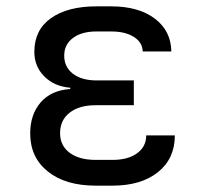

<svg xmlns="http://www.w3.org/2000/svg" viewBox="-20 -577 640 604"><path d="M334 7H281Q186 7 130.5 -37.5Q75 -82 75 -157Q75 -217 108 -255Q141 -293 201 -297V-301Q151 -305 119.5 -336.5Q88 -368 88 -414Q88 -483 140.5 -520Q193 -557 283 -557H330Q416 -557 467 -518.5Q518 -480 519 -415H429Q428 -444 401 -461Q374 -478 330 -478H283Q237 -478 209.5 -457.5Q182 -437 182 -402Q182 -366 209.5 -345Q237 -324 284 -324H401V-246H281Q229 -246 199 -222.5Q169 -199 169 -158Q169 -119 199 -96.5Q229 -74 281 -74H334Q383 -74 411.5 -95Q440 -116 440 -151H530Q530 -78 477 -35.5Q424 7 334 7Z"/></svg>

Font: JetBrainsMonoNL NFM
Style: Regular
Weight: 400
Monospace: yes
Designer: Philipp Nurullin, Konstantin Bulenkov
Foundry: JetBrains
Version: Version 2.304; ttfautohint (v1.8.4.7-5d5b);Nerd Fonts 3.3.0